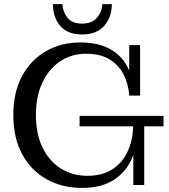

<svg xmlns="http://www.w3.org/2000/svg" viewBox="-20 -902 826 936"><path d="M378 14Q283 14 207.5 -28Q132 -70 88.5 -149.5Q45 -229 45 -341Q45 -453 88 -532Q131 -611 205 -653Q279 -695 371 -695Q457 -695 514.5 -664Q572 -633 602 -575Q632 -517 633 -436H610Q606 -492 583 -538Q560 -584 515 -612Q470 -640 400 -640Q328 -640 273 -603Q218 -566 186.5 -499Q155 -432 155 -341Q155 -251 186.5 -184.5Q218 -118 275 -81.5Q332 -45 406 -45Q480 -45 529 -77.5Q578 -110 603 -165Q628 -220 629 -286H653Q653 -201 624.5 -133Q596 -65 535.5 -25.5Q475 14 378 14ZM630 0V-200L653 -286H683V0ZM368 -286V-337H777V-286ZM633 -436 610 -497V-682H663V-436ZM380 -734Q309 -734 273.5 -776Q238 -818 238 -882H284Q286 -845 308.5 -816Q331 -787 380 -787Q429 -787 453 -816Q477 -845 479 -882H525Q525 -818 488 -776Q451 -734 380 -734Z"/></svg>

Font: Montagu Slab
Style: Bold
Weight: 700
Designer: Florian Karsten
Foundry: Florian Karsten
Version: Version 1.000